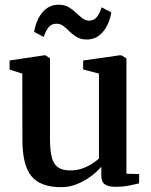

<svg xmlns="http://www.w3.org/2000/svg" viewBox="-20 -783 640 814"><path d="M468 9Q439.5 9 424.5 -1.5Q409.5 -12 409.5 -39V-76Q392.5 -56 366 -36Q339.5 -16 307.2 -2.8Q275 10.5 239.5 10.5Q151 10.5 113 -36.5Q75 -83.5 75 -189.5L74.5 -471L20.5 -488V-526.5L166.5 -548.5H173L192 -535.5V-193.5Q192 -147 199.2 -117.5Q206.5 -88 225 -74.2Q243.5 -60.5 278 -60.5Q305.5 -60.5 328.2 -68.5Q351 -76.5 369 -88Q387 -99.5 399.5 -110.5V-471L332.5 -488.5V-526.5L487 -548.5H494.5L516 -535.5V-46.5L570 -45L569.5 -5.5Q552.5 -1.5 527 3.8Q501.5 9 468 9ZM124.5 -648Q134.5 -702 161.5 -732.5Q188.5 -763 228.5 -763Q253.5 -763 271 -752.8Q288.5 -742.5 302.2 -729.2Q316 -716 328.8 -706Q341.5 -696 357 -695.5Q377.5 -695.5 389.8 -710Q402 -724.5 411 -752L452 -730.5Q442.5 -677.5 415.2 -646.5Q388 -615.5 348 -615.5Q323 -615.5 306 -625.5Q289 -635.5 275.5 -649Q262 -662.5 249 -672.5Q236 -682.5 219.5 -682.5Q199 -682.5 186.8 -668.2Q174.5 -654 165.5 -626.5Z"/></svg>

Font: Merriweather 60pt SemiBold
Style: Regular
Weight: 600
Version: Version 2.100